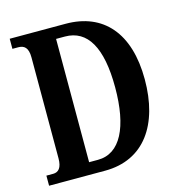

<svg xmlns="http://www.w3.org/2000/svg" viewBox="-106 -808 841 901"><g transform="rotate(-15 314.5 -357.0)"><path d="M22 0H294C485 0 585 -147 585 -366C585 -593 475 -714 294 -714H22V-665H50C79 -665 98 -651 98 -603V-113C98 -67 81 -49 55 -49H22ZM275 -58H232V-657H275C384 -657 441 -560 441 -366C441 -173 384 -58 275 -58Z"/></g></svg>

Font: Noto Serif Bengali ExtraCondensed
Style: Bold
Weight: 700
Width: 2
Designer: Juan Bruce, Universal Thirst, Indian Type Foundry and the Monotype Design Team.
Foundry: Monotype Imaging Inc.
Version: Version 2.003